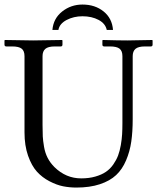

<svg xmlns="http://www.w3.org/2000/svg" viewBox="-20 -825 701 857"><path d="M213.9 -691.4Q218.3 -742.7 257.6 -773.7Q296.9 -804.7 348.1 -804.7Q404.3 -804.7 442.4 -773.9Q480.5 -743.2 484.4 -691.4H456.5Q450.7 -719.7 420.2 -736.1Q389.6 -752.4 348.1 -752.4Q309.1 -752.4 277.3 -735.8Q245.6 -719.2 240.7 -691.4ZM320.8 12.2Q291 12.2 262.2 6.6Q233.4 1 200.9 -15.9Q168.5 -32.7 144.8 -58.8Q121.1 -85 105.2 -130.1Q89.4 -175.3 89.4 -233.9V-574.2Q89.4 -597.7 76.7 -607.7Q64 -617.7 34.7 -617.7H8.3Q0 -617.7 0 -626V-644.5L2 -646.5Q88.9 -644.5 127.9 -644.5L256.8 -646.5L258.8 -644.5V-626Q258.8 -617.7 251 -617.7H224.6Q194.8 -617.7 182.4 -606.9Q169.9 -596.2 169.9 -574.2V-267.1Q169.9 -234.9 170.9 -216.3Q171.9 -197.8 176.5 -170.2Q181.2 -142.6 192.6 -120.4Q204.1 -98.1 223.1 -79.1Q274.4 -28.8 342.3 -28.8Q377.4 -28.8 405.5 -36.9Q433.6 -44.9 452.6 -57.9Q471.7 -70.8 485.6 -90.8Q499.5 -110.8 507.1 -130.9Q514.6 -150.9 519.3 -177.5Q523.9 -204.1 525.1 -226.1Q526.4 -248 526.4 -275.4V-574.2Q526.4 -597.7 513.7 -607.7Q501 -617.7 471.7 -617.7H445.3Q437 -617.7 437 -626V-644.5L439 -646.5Q510.3 -644.5 549.3 -644.5L659.2 -646.5L661.1 -644.5V-626Q661.1 -617.7 653.3 -617.7H627Q597.2 -617.7 584.7 -606.9Q572.3 -596.2 572.3 -574.2V-293Q572.3 -236.3 565.9 -192.6Q559.6 -148.9 542.7 -109.1Q525.9 -69.3 498.3 -43.5Q470.7 -17.6 425.8 -2.7Q380.9 12.2 320.8 12.2Z"/></svg>

Font: Libertinage
Style: b
Weight: 400
Designer: OSP
Foundry: OSP
Version: Version 1.0; 2008; OFL relea